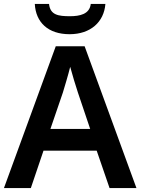

<svg xmlns="http://www.w3.org/2000/svg" viewBox="-20 -951 711 971"><path d="M513 -931H439C433 -879 383 -869 334 -869C275 -869 234 -875 228 -931H156C161 -838 223 -778 332 -778C438 -778 506 -840 513 -931ZM534 0H670L408 -717H262L0 0H136L200 -189H469ZM374 -483 436 -299H235L298 -483C305 -506 325 -572 335 -613C344 -578 365 -510 374 -483Z"/></svg>

Font: Noto Sans Ol Chiki SemiBold
Style: Regular
Weight: 600
Designer: Monotype Design Team, Lewis McGuffie
Foundry: Monotype Imaging Inc.
Version: Version 2.003